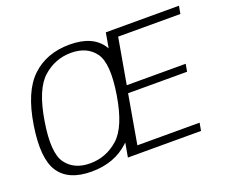

<svg xmlns="http://www.w3.org/2000/svg" viewBox="-113 -856 1222 1035"><g transform="rotate(-20 498.5 -338.0)"><path d="M250 4.5Q381.5 4.5 465.8 -74.5Q550 -153.5 579.5 -337.5Q608 -520.5 555 -600.2Q502 -680 370.5 -680Q239 -680 154.5 -600.8Q70 -521.5 41 -337.5Q12 -154 65.2 -74.8Q118.5 4.5 250 4.5ZM257.5 -40Q166.5 -40 120.8 -102Q75 -164 103.5 -337.5Q131.5 -511.5 201.5 -573.5Q271.5 -635.5 362.5 -635.5Q454 -635.5 499.5 -573.5Q545 -511.5 517 -337.5Q489 -163.5 419 -101.8Q349 -40 257.5 -40ZM458.5 0H878L886 -44.5H529L578 -325.5H916.5L924 -368.5H586L632 -630.5H989L997 -675H577.5Z"/></g></svg>

Font: Anybody UltraCondensed Thin Light
Style: Italic
Weight: 300
Italic angle: -10°
Version: Version 1.111